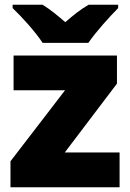

<svg xmlns="http://www.w3.org/2000/svg" viewBox="-20 -786 547 806"><path d="M159 -606H351C382 -652 442 -718 476 -752V-766H352C317 -746 289 -723 254 -693C219 -723 194 -744 159 -766H33V-752C71 -716 129 -652 159 -606ZM482 0V-146H252L471 -435V-553H37V-407H253L24 -109V0Z"/></svg>

Font: Noto Sans Arabic UI Bk
Style: Regular
Weight: 900
Designer: Monotype Design Team, Nadine Chahine and Nizar Qandah
Foundry: Monotype Imaging Inc.
Version: Version 2.010